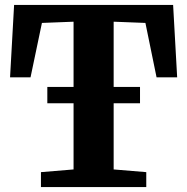

<svg xmlns="http://www.w3.org/2000/svg" viewBox="-20 -763 764 783"><path d="M280 -72V-674.5L151 -669.5L104.5 -447.5H21L37.5 -743H686L702.5 -447.5H618.5L573 -669.5L443.5 -674.5V-72L576.5 -61V0H147V-61ZM551 -408.5V-342H173V-408.5Z"/></svg>

Font: Merriweather 24pt ExtraBold
Style: Regular
Weight: 800
Version: Version 2.100